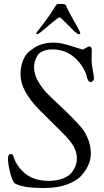

<svg xmlns="http://www.w3.org/2000/svg" viewBox="-20 -930 521 964"><path d="M162 -763Q162 -764 166 -770Q182 -790 195.5 -808Q209 -826 218 -838.5Q227 -851 234.5 -862Q242 -873 246 -880Q250 -887 254 -893Q258 -899 260 -902Q262 -905 264 -907Q266 -909 267.5 -909.5Q269 -910 272 -910H298Q308 -910 312 -900Q326 -870 344.5 -837Q363 -804 373 -786Q383 -768 383 -764Q383 -758 375 -758Q367 -758 325.5 -800.5Q284 -843 280 -843Q272 -843 223.5 -801Q175 -759 169 -759Q162 -759 162 -763ZM20 -134Q20 -157 36 -157Q43 -157 47 -146Q63 -94 107.5 -58Q152 -22 224 -22Q266 -22 296.5 -34Q327 -46 341 -65Q355 -84 360.5 -100.5Q366 -117 366 -133Q366 -167 349 -196Q332 -225 295 -262L178 -378Q83 -475 83 -555Q83 -594 94 -622Q105 -650 117 -662.5Q129 -675 149 -688Q189 -716 251 -716Q286 -716 339.5 -698.5Q393 -681 397 -681Q398 -681 410.5 -689Q423 -697 428 -697Q441 -697 441 -676Q441 -671 440.5 -659.5Q440 -648 440 -641V-624Q440 -609 446 -576Q452 -543 452 -538Q452 -529 446.5 -523.5Q441 -518 436 -518Q427 -518 422 -527.5Q417 -537 414 -551.5Q411 -566 397.5 -589Q384 -612 362 -634Q313 -682 243 -682Q215 -682 195 -673Q175 -664 166.5 -648.5Q158 -633 154.5 -620Q151 -607 151 -593Q151 -558 170.5 -523.5Q190 -489 212 -466Q234 -443 278 -402Q322 -361 345 -337Q378 -303 393.5 -283.5Q409 -264 422.5 -230.5Q436 -197 436 -158Q436 -133 425.5 -106Q415 -79 390.5 -50.5Q366 -22 317 -4Q268 14 201 14Q95 14 57 -8Q43 -16 31.5 -61Q20 -106 20 -134Z"/></svg>

Font: OFL Sorts Mill Goudy TT
Style: Italic
Weight: 500
Italic angle: -6°
Version: Version 003.000